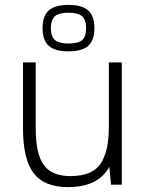

<svg xmlns="http://www.w3.org/2000/svg" viewBox="-20 -755 594 785"><path d="M427 -73Q382 10 258 10Q161 10 117.5 -47Q74 -104 74 -230V-500H126V-230Q126 -126 159 -80.5Q192 -35 268 -35Q317 -35 349.5 -50.5Q382 -66 397.5 -96Q413 -126 419 -159.5Q425 -193 425 -239V-500H478V0H434ZM179.5 -712.5Q205 -735 260 -735Q315 -735 340.5 -712.5Q366 -690 366 -640Q366 -590 340.5 -567.5Q315 -545 260 -545Q205 -545 179.5 -567.5Q154 -590 154 -640Q154 -690 179.5 -712.5ZM260 -577Q300 -577 316 -591Q332 -605 332 -640Q332 -674 315.5 -688.5Q299 -703 260 -703Q221 -703 204.5 -688.5Q188 -674 188 -640Q188 -606 204.5 -591.5Q221 -577 260 -577Z"/></svg>

Font: Fivo Sans Light
Style: Regular
Weight: 300
Designer: Alexander Slobzheninov
Foundry: Alexander Slobzheninov
Version: 1.0